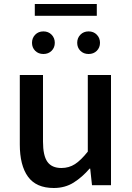

<svg xmlns="http://www.w3.org/2000/svg" viewBox="-20 -926 660 960"><path d="M249 14Q161 14 120 -42.5Q79 -99 79 -204V-551H195V-218Q195 -148 217 -117Q239 -86 287 -86Q325 -86 355 -105.5Q385 -125 419 -168V-551H535V0H440L431 -83H428Q391 -40 348 -13Q305 14 249 14ZM197 -656Q172 -656 156 -672Q140 -688 140 -712Q140 -736 156 -752.5Q172 -769 197 -769Q222 -769 238 -752.5Q254 -736 254 -712Q254 -688 238 -672Q222 -656 197 -656ZM154 -847V-906H464V-847ZM423 -656Q398 -656 382 -672Q366 -688 366 -712Q366 -736 382 -752.5Q398 -769 423 -769Q448 -769 464 -752.5Q480 -736 480 -712Q480 -688 464 -672Q448 -656 423 -656Z"/></svg>

Font: Source Han Sans TC Medium
Style: Regular
Weight: 500
Designer: Ryoko NISHIZUKA Ë•øÂ°öÊ∂ºÂ≠ê (kana, bopomofo & ideographs); Paul D. Hunt (Latin, Greek & Cyrillic); Sandoll Communicatio
Foundry: Adobe
Version: Version 2.004;hotconv 1.0.118;makeotfexe 2.5.65603